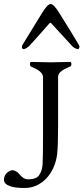

<svg xmlns="http://www.w3.org/2000/svg" viewBox="-109 -760 415 955"><path d="M146 -644Q142 -649 137 -644Q97 -598 39 -534Q24 -519 11 -516Q4 -514 1 -521.5Q-2 -529 3 -537Q22 -569 98 -692Q127 -740 143 -740Q159 -740 188 -692Q255 -585 283 -537Q288 -529 285 -521.5Q282 -514 275 -516Q259 -520 247 -534Q170 -618 146 -644ZM105 -376Q105 -391 89 -405Q76 -416 45 -429Q42 -430 40.5 -436Q39 -442 40.5 -447Q42 -452 45 -452Q67 -452 96.5 -451Q126 -450 145 -450Q163 -450 191 -451Q219 -452 240 -452Q246 -452 246 -441.5Q246 -431 240 -429Q206 -415 194 -404Q180 -394 180 -376V-136Q180 -34 175 9Q165 81 121 128Q75 175 14 175Q-32 175 -56 167Q-89 156 -89 136Q-90 104 -58 89Q-47 84 -34.5 89.5Q-22 95 -15 104Q7 132 30 132Q71 132 85 112Q102 89 103 52Q105 13 105 -86Z"/></svg>

Font: EB Garamond 12 All SC
Style: AllSC
Weight: 400
Version: Version 0.016 ; ttfautohint (v0.97) -l 8 -r 50 -G 200 -x 0 -